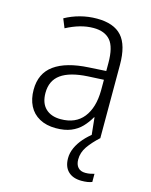

<svg xmlns="http://www.w3.org/2000/svg" viewBox="-115 -615 712 908"><g transform="rotate(15 241.5 -161.0)"><path d="M246 -541Q329 -541 368 -497.5Q407 -454 407 -358V0H364L355 -87H353Q337 -59 316 -37Q295 -15 264.5 -2.5Q234 10 191 10Q144 10 110.5 -8.5Q77 -27 60 -60.5Q43 -94 43 -139Q43 -219 100.5 -260.5Q158 -302 268 -308L352 -313V-352Q352 -430 324.5 -462Q297 -494 242 -494Q209 -494 176 -484.5Q143 -475 109 -457L91 -501Q125 -520 164.5 -530.5Q204 -541 246 -541ZM274 -266Q187 -261 144 -230Q101 -199 101 -139Q101 -89 128 -63Q155 -37 202 -37Q275 -37 313 -85Q351 -133 352 -217V-270ZM332 125Q332 150 344.5 164Q357 178 381 178Q395 178 406 175.5Q417 173 424 171V211Q414 215 401.5 217Q389 219 373 219Q331 219 307.5 196.5Q284 174 284 132Q284 106 295.5 80.5Q307 55 327.5 31.5Q348 8 375 -12L408 0Q373 32 352.5 61.5Q332 91 332 125Z"/></g></svg>

Font: Noto Sans Thai SemiCondensed Light
Style: Regular
Weight: 300
Width: 4
Designer: Monotype Design Team
Foundry: Monotype Imaging Inc.
Version: Version 2.001